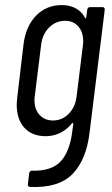

<svg xmlns="http://www.w3.org/2000/svg" viewBox="-20 -534 441 757"><path d="M335 -506H384Q393 -506 393 -496L333 -10Q320 97 265.5 152.5Q211 208 98 203Q88 201 90 192L95 149Q97 139 106 139Q183 141 219 102.5Q255 64 265 -16L269 -46Q269 -48 267.5 -49Q266 -50 264 -48Q244 -23 217 -10Q190 3 161 3Q106 3 76 -30.5Q46 -64 46 -120Q46 -130 48 -150L73 -361Q82 -431 122.5 -472.5Q163 -514 224 -514Q254 -514 278 -501.5Q302 -489 315 -464Q318 -458 320 -465L324 -496Q326 -506 335 -506ZM282 -154 307 -356Q308 -362 308 -372Q308 -408 288.5 -430Q269 -452 237 -452Q200 -452 173.5 -425.5Q147 -399 142 -356L117 -154Q116 -149 116 -138Q116 -103 136 -81Q156 -59 189 -59Q225 -59 251 -85.5Q277 -112 282 -154Z"/></svg>

Font: Barlow Condensed
Style: Italic
Weight: 400
Width: 3
Italic angle: -7°
Designer: Jeremy Tribby
Foundry: Tribby Type
Version: Version 1.408